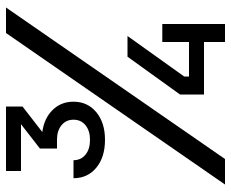

<svg xmlns="http://www.w3.org/2000/svg" viewBox="-85 -685 770 640"><g transform="rotate(-90 300.0 -365.0)"><path d="M154 -400Q96 -400 61 -429Q26 -458 26 -505H86Q86 -480 104.5 -465Q123 -450 154 -450Q184 -450 202.5 -465Q221 -480 221 -505Q221 -530 202.5 -545Q184 -560 155 -560H125V-617L206 -680H50V-730H265V-675L180 -609Q225 -603 253 -575Q281 -547 281 -505Q281 -458 246 -429Q211 -400 154 -400ZM5 0 510 -730H595L90 0ZM480 0V-70H305V-150L431 -325H500L365 -136V-120H480V-209H540V0Z"/></g></svg>

Font: JetBrainsMono NFM
Style: Regular
Weight: 400
Monospace: yes
Designer: Philipp Nurullin, Konstantin Bulenkov
Foundry: JetBrains
Version: Version 2.304; ttfautohint (v1.8.4.7-5d5b);Nerd Fonts 3.3.0